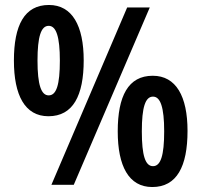

<svg xmlns="http://www.w3.org/2000/svg" viewBox="-20 -810 811 773"><path d="M175 -342C274 -342 317 -425 317 -567C317 -706 271 -790 177 -790C78 -790 36 -708 36 -566C36 -427 80 -342 175 -342ZM187 -66H277L583 -780H492ZM176 -426C146 -426 131 -468 131 -566C131 -662 145 -706 176 -706C206 -706 221 -663 221 -566C221 -468 207 -426 176 -426ZM593 -57C692 -57 735 -140 735 -283C735 -422 689 -505 595 -505C496 -505 454 -423 454 -281C454 -142 498 -57 593 -57ZM596 -141C565 -141 551 -184 551 -281C551 -378 565 -421 596 -421C626 -421 641 -378 641 -281C641 -184 627 -141 596 -141Z"/></svg>

Font: Noto Sans Malayalam UI Condensed SemiBold
Style: Regular
Weight: 600
Width: 3
Designer: Jelle Bosma - Monotype Design Team
Foundry: Monotype Imaging Inc.
Version: Version 2.104